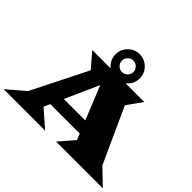

<svg xmlns="http://www.w3.org/2000/svg" viewBox="-230 -1213 1488 1488"><g transform="rotate(45 514.5 -469.0)"><path d="M524.9 -937.5Q580.1 -937.5 618.9 -898.4Q657.7 -859.4 657.7 -804.7Q657.7 -750 618.7 -711.2Q579.6 -672.4 524.9 -672.4Q470.2 -672.4 431.4 -711.2Q392.6 -750 392.6 -804.7Q392.6 -859.4 431.4 -898.4Q470.2 -937.5 524.9 -937.5ZM480.7 -760.5Q499 -742.2 524.9 -742.2Q550.8 -742.2 569.3 -760.5Q587.9 -778.8 587.9 -804.7Q587.9 -830.6 569.3 -849.1Q550.8 -867.7 524.9 -867.7Q499 -867.7 480.7 -849.1Q462.4 -830.6 462.4 -804.7Q462.4 -778.8 480.7 -760.5ZM-29.3 0 114.3 -122.6 344.2 -580.6 241.7 -700.2H811.5L723.1 -576.2L929.2 -123.5L1057.6 0H544.9L651.4 -122.6L630.4 -173.8H308.1L285.2 -122.6L425.3 0ZM354 -275.9H589.4L477.5 -551.3Z"/></g></svg>

Font: Goblin
Style: Regular
Weight: 400
Designer: Riccardo De Franceschi
Foundry: Sorkin Type Co.
Version: Version 1.001